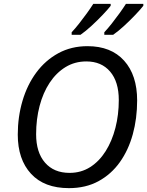

<svg xmlns="http://www.w3.org/2000/svg" viewBox="-20 -964 762 994"><path d="M337 10Q209 10 140.5 -64.5Q72 -139 72 -267Q72 -359 96.5 -442Q121 -525 168 -588.5Q215 -652 282 -688.5Q349 -725 433 -725Q555 -725 622.5 -650Q690 -575 690 -444Q690 -351 667.5 -269Q645 -187 600.5 -124.5Q556 -62 490 -26Q424 10 337 10ZM340 -69Q400 -69 447 -99Q494 -129 527 -181.5Q560 -234 577.5 -302Q595 -370 595 -446Q595 -541 550 -593.5Q505 -646 427 -646Q367 -646 319 -616.5Q271 -587 237 -535.5Q203 -484 185 -415.5Q167 -347 167 -269Q167 -175 213 -122Q259 -69 340 -69ZM520 -797Q538 -816 558.5 -842Q579 -868 598.5 -895Q618 -922 632 -944H722V-934Q709 -917 681.5 -888Q654 -859 623 -830.5Q592 -802 566 -784H520ZM351 -797Q369 -816 389.5 -842Q410 -868 429.5 -895Q449 -922 463 -944H553V-934Q540 -917 512.5 -888Q485 -859 454 -830.5Q423 -802 397 -784H351Z"/></svg>

Font: Noto Sans
Style: Italic
Weight: 400
Italic angle: -12°
Designer: Monotype Design Team
Foundry: Monotype Imaging Inc.
Version: Version 2.013; ttfautohint (v1.8.4.7-5d5b)